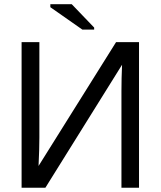

<svg xmlns="http://www.w3.org/2000/svg" viewBox="-20 -887 759 907"><path d="M556.6 -581.1 194.3 0H82V-688H166V-236.8Q166 -209 165 -175.5Q164.1 -142.1 162.1 -103L528.3 -688H636.7V0H553.7V-457Q553.7 -516.6 556.6 -581.1ZM424.8 -756.8V-747.1H369.1L217.8 -853V-867.2H318.8Z"/></svg>

Font: Arimo
Style: Regular
Weight: 400
Designer: Steve Matteson
Foundry: Monotype Imaging Inc.
Version: Version 1.33